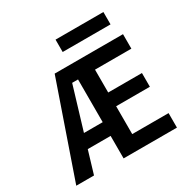

<svg xmlns="http://www.w3.org/2000/svg" viewBox="-200 -1113 1285 1300"><g transform="rotate(-30 442.5 -463.5)"><path d="M29.3 0 282.2 -730.5H816.4V-617.2H532.2V-438.5H795.9V-331.1H532.2V-113.3H816.4V0H399.4V-175.8H220.7L168 0ZM252.9 -283.2H399.4V-617.2H353.5ZM402.3 -830.1V-926.8H776.4V-830.1Z"/></g></svg>

Font: GenEi M Gothic v2 Bold
Style: Regular
Weight: 700
Version: Version 2.0